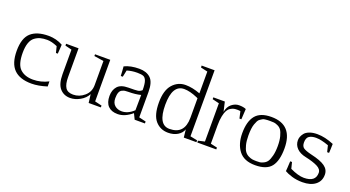

<svg xmlns="http://www.w3.org/2000/svg" viewBox="-54 -1425 3777 2071"><g transform="rotate(20 1834.5 -389.0)"><path d="M332 -31Q423 -31 507 -74L508 -16Q410 15 332 15Q196 15 129 -53Q62 -121 62 -264Q62 -410 130.5 -471.5Q199 -533 332 -533Q421 -533 496 -491Q495 -474 493 -438.5Q491 -403 489 -386H468L450 -458Q383 -487 332 -487Q289 -487 256 -478.5Q223 -470 192.5 -447.5Q162 -425 146 -379.5Q130 -334 130 -266Q130 -132 184 -81.5Q238 -31 332 -31Z M979 -480 869 -497V-517H1044V-40L1124 -21V0H984L972 -97Q945 -45 888.5 -13.5Q832 18 776 18Q703 18 658 -33Q613 -84 613 -196V-477L537 -496V-517H680V-187Q680 -106 705.5 -66.5Q731 -27 794 -27Q865 -27 922 -76Q979 -125 979 -203Z M1485 -99 1487 -275Q1426 -259 1344 -259Q1320 -259 1307 -257Q1294 -255 1274.5 -246Q1255 -237 1245.5 -212.5Q1236 -188 1236 -148Q1236 -93 1268 -65Q1300 -37 1348 -37Q1420 -37 1485 -99ZM1512 0 1481 -64Q1399 6 1317 6Q1245 6 1207 -33.5Q1169 -73 1169 -149Q1169 -217 1206.5 -259.5Q1244 -302 1331 -302Q1414 -302 1438.5 -306Q1463 -310 1484 -329Q1484 -400 1472 -433.5Q1460 -467 1437.5 -476.5Q1415 -486 1367 -486Q1303 -486 1249 -469Q1249 -468 1243 -439.5Q1237 -411 1233 -392H1210Q1209 -411 1207 -446Q1205 -481 1203 -500Q1272 -534 1373 -534Q1455 -534 1502.5 -490Q1550 -446 1550 -332V-41L1630 -22V0Z M2070 -449 2056 -456Q1968 -494 1903 -494Q1767 -494 1767 -265Q1767 -35 1897 -35Q2070 -35 2070 -225ZM2071 -756 1992 -774Q1992 -780 1991.5 -786.5Q1991 -793 1991 -796H2140L2139 -38L2221 -21V0H2076L2066 -91Q2051 -46 2005.5 -18.5Q1960 9 1897 9Q1807 9 1750.5 -56Q1694 -121 1694 -264Q1694 -404 1754 -472Q1814 -540 1903 -540Q1980 -540 2071 -506Z M2305 -477 2227 -496V-517H2359L2384 -408Q2395 -469 2434.5 -500.5Q2474 -532 2518 -532Q2569 -532 2599 -518L2592 -398H2570L2552 -477Q2537 -480 2518 -480Q2495 -480 2478.5 -477Q2462 -474 2440.5 -461Q2419 -448 2405.5 -424.5Q2392 -401 2382.5 -356Q2373 -311 2373 -249V-38Q2419 -29 2449 -21V0H2231V-21L2305 -38Z M2723 -261Q2723 -198 2734.5 -153Q2746 -108 2762.5 -84.5Q2779 -61 2805 -48Q2831 -35 2851 -32Q2871 -29 2899 -29Q2924 -29 2939 -30.5Q2954 -32 2980 -44.5Q3006 -57 3021 -79.5Q3036 -102 3048 -148.5Q3060 -195 3060 -261Q3060 -325 3048 -370Q3036 -415 3020.5 -437.5Q3005 -460 2978 -472Q2951 -484 2934.5 -485.5Q2918 -487 2890 -487Q2871 -487 2862 -486.5Q2853 -486 2834 -484Q2815 -482 2805.5 -476Q2796 -470 2780.5 -460Q2765 -450 2756.5 -433Q2748 -416 2739.5 -393Q2731 -370 2727 -336.5Q2723 -303 2723 -261ZM2890 -533Q3137 -533 3137 -261Q3137 -119 3083.5 -51Q3030 17 2899 17Q2771 17 2711.5 -60.5Q2652 -138 2652 -261Q2652 -396 2707.5 -464.5Q2763 -533 2890 -533Z M3583 -381 3565 -454Q3477 -486 3419 -486Q3370 -486 3341 -467Q3312 -448 3312 -395Q3312 -351 3338 -333Q3364 -315 3431 -299Q3542 -274 3592.5 -238Q3643 -202 3643 -143Q3643 -69 3588.5 -27Q3534 15 3441 15Q3375 15 3319.5 -2Q3264 -19 3235 -37Q3235 -38 3235.5 -44Q3236 -50 3238 -77.5Q3240 -105 3242 -152H3263L3281 -80Q3375 -35 3440 -35Q3574 -35 3574 -140Q3574 -182 3523.5 -207.5Q3473 -233 3384 -252Q3316 -266 3279 -304Q3242 -342 3242 -395Q3242 -414 3249 -434Q3256 -454 3273.5 -476.5Q3291 -499 3328.5 -513.5Q3366 -528 3418 -528Q3507 -528 3609 -485Q3608 -467 3607.5 -433Q3607 -399 3605 -381Z"/></g></svg>

Font: Afta serif
Style: Regular
Weight: 400
Designer: parq.ink
Foundry: Oriol Esparraguera Font
Version: Version 1.000